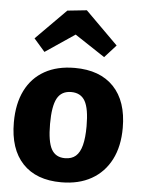

<svg xmlns="http://www.w3.org/2000/svg" viewBox="-58 -881 692 939"><g transform="rotate(5 288.5 -411.5)"><path d="M296 -550Q420 -550 487.5 -479.5Q555 -409 555 -278Q555 -187 521.5 -122Q488 -57 426 -22Q364 13 278 13Q155 13 88.5 -57.5Q22 -128 22 -259Q22 -351 54.5 -416Q87 -481 148.5 -515.5Q210 -550 296 -550ZM289 -431Q241 -431 220 -392.5Q199 -354 199 -267Q199 -180 219.5 -143Q240 -106 286 -106Q319 -106 339 -123.5Q359 -141 368.5 -177.5Q378 -214 378 -271Q378 -357 357 -394Q336 -431 289 -431ZM141 -615 87 -677 235 -826 330 -836 490 -677 434 -615 225 -753 344 -752Z"/></g></svg>

Font: Bitter Thin ExtraBold
Style: Regular
Weight: 800
Version: Version 3.020